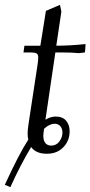

<svg xmlns="http://www.w3.org/2000/svg" viewBox="-39 -628 374 794"><path d="M-19 136.2Q39.1 9.3 78.1 -50.8Q75.2 -61 75.2 -76.2Q75.2 -89.8 79.1 -116.2L116.2 -359.9Q119.1 -379.4 119.1 -391.1Q119.1 -402.8 112.3 -407Q105.5 -411.1 87.9 -411.1H58.1L62 -439H127.9L150.9 -583L209 -607.9L214.8 -580.1L193.8 -439Q250 -439 314.9 -445.8L313 -418L312 -411.1L287.1 -408.2Q260.3 -411.1 217.8 -411.1H189.9L148.9 -132.8Q169.4 -146 191.9 -146Q219.7 -146 234.4 -128.9Q249 -111.8 249 -85Q249 -46.4 223.1 -19.3Q197.3 7.8 154.8 7.8Q109.4 7.8 89.8 -20Q44.4 55.7 3.9 146ZM140.1 -65.9Q140.1 -46.9 148.7 -36.4Q157.2 -25.9 172.9 -25.9Q193.8 -25.9 206.5 -43Q219.2 -60.1 219.2 -80.1Q219.2 -95.7 210.7 -106Q202.1 -116.2 187 -116.2Q165.5 -116.2 143.1 -95.2Q140.1 -73.7 140.1 -65.9Z"/></svg>

Font: Dihjauti
Style: Italic
Weight: 400
Italic angle: -9°
Designer: T. Christopher White
Version: Version 3.0.0